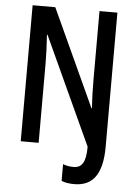

<svg xmlns="http://www.w3.org/2000/svg" viewBox="-60 -759 706 1004"><g transform="rotate(5 292.5 -257.5)"><path d="M368 199Q350 199 333 196.5Q316 194 301 188V100Q313 105 327 107.5Q341 110 357 110Q390 110 405.5 84Q421 58 421 -2L161 -567H158Q161 -523 162.5 -485Q164 -447 164 -417V0H70V-714H189L423 -205H426Q423 -250 422 -287Q421 -324 421 -354V-714H515V-10Q515 95 479 147Q443 199 368 199Z"/></g></svg>

Font: Noto Sans Ethiopic ExtraCondensed Medium
Style: Regular
Weight: 500
Width: 2
Designer: Monotype Design Team
Foundry: Monotype Imaging Inc.
Version: Version 2.102; ttfautohint (v1.8.4.7-5d5b)